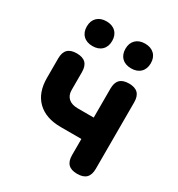

<svg xmlns="http://www.w3.org/2000/svg" viewBox="-188 -917 976 1050"><g transform="rotate(30 300.0 -391.5)"><path d="M455 10Q417 10 398.5 -8.5Q380 -27 380 -65V-167H250Q155 -167 102.5 -218Q50 -269 50 -362V-485Q50 -523 68.5 -541.5Q87 -560 125 -560Q163 -560 181.5 -541.5Q200 -523 200 -485V-372Q200 -339 220.5 -320.5Q241 -302 280 -302H380V-485Q380 -523 398.5 -541.5Q417 -560 455 -560Q493 -560 511.5 -541.5Q530 -523 530 -485V-65Q530 -27 511.5 -8.5Q493 10 455 10ZM422 -637Q385 -637 363.5 -658Q342 -679 342 -715Q342 -751 363.5 -772Q385 -793 422 -793Q459 -793 480.5 -772Q502 -751 502 -715Q502 -679 480.5 -658Q459 -637 422 -637ZM178 -637Q141 -637 119.5 -658Q98 -679 98 -715Q98 -751 119.5 -772Q141 -793 178 -793Q215 -793 236.5 -772Q258 -751 258 -715Q258 -679 236.5 -658Q215 -637 178 -637Z"/></g></svg>

Font: Maple Mono ExtraBold
Style: Regular
Weight: 800
Monospace: yes
Designer: subframe7536
Version: Version 7.000